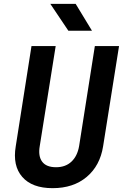

<svg xmlns="http://www.w3.org/2000/svg" viewBox="-20 -970 640 1000"><path d="M254 10Q147 10 96 -48.5Q45 -107 62 -208L144 -730H270L187 -209Q178 -157 199.5 -128Q221 -99 272 -99Q321 -99 352 -128Q383 -157 392 -209L474 -730H600L517 -208Q501 -107 431.5 -48.5Q362 10 254 10ZM336 -810 242 -950H374L459 -810Z"/></svg>

Font: JetBrains Mono NL
Style: Bold Italic
Weight: 700
Italic angle: -9°
Designer: Philipp Nurullin, Konstantin Bulenkov
Foundry: JetBrains
Version: Version 2.304; ttfautohint (v1.8.4.7-5d5b)